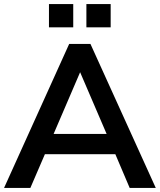

<svg xmlns="http://www.w3.org/2000/svg" viewBox="-20 -929 790 949"><path d="M621 0 550 -167H202L130 0H0L322 -712H427L750 0ZM245 -267H507L376 -572ZM222 -909H342V-794H222ZM407 -909H527V-794H407Z"/></svg>

Font: Muli-Bold
Style: Bold
Weight: 700
Version: Version 2.000